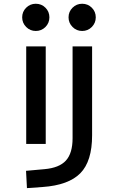

<svg xmlns="http://www.w3.org/2000/svg" viewBox="-20 -764 626 1019"><path d="M123 234.4 118.2 142.6 215.8 133.8Q294.4 127 329.8 88.1Q365.2 49.3 365.2 -30.3V-187.5H468.8V-45.9Q468.8 92.3 406.2 155.5Q343.8 218.8 206.1 228.5ZM119.1 0V-517.6H222.7V0ZM365.2 -170.9V-517.6H468.8V-170.9ZM169.9 -599.6Q140.1 -599.6 118.9 -620.8Q97.7 -642.1 97.7 -671.9Q97.7 -702.1 118.9 -723.1Q140.1 -744.1 169.9 -744.1Q200.2 -744.1 221.2 -723.1Q242.2 -702.1 242.2 -671.9Q242.2 -642.1 221.2 -620.8Q200.2 -599.6 169.9 -599.6ZM416 -599.6Q386.2 -599.6 365 -620.8Q343.8 -642.1 343.8 -671.9Q343.8 -702.1 365 -723.1Q386.2 -744.1 416 -744.1Q446.3 -744.1 467.3 -723.1Q488.3 -702.1 488.3 -671.9Q488.3 -642.1 467.3 -620.8Q446.3 -599.6 416 -599.6Z"/></svg>

Font: Cascadia Code PL
Style: Regular
Weight: 400
Monospace: yes
Designer: Aaron Bell
Foundry: Saja Typeworks
Version: Version 2102.003